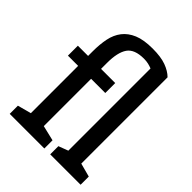

<svg xmlns="http://www.w3.org/2000/svg" viewBox="-216 -880 996 996"><g transform="rotate(45 282.0 -382.0)"><path d="M476 -80 551 -60V0H328V-60L381 -80V-683Q369 -688 354 -691.5Q339 -695 321 -695Q252 -695 226.5 -658Q201 -621 201 -544V-500H305V-427H201V-80L285 -60V0H31V-60L106 -80V-427H31V-500H106V-534Q106 -585 114.5 -627Q123 -669 146.5 -699.5Q170 -730 210.5 -747Q251 -764 316 -764Q377 -764 415 -750Q453 -736 476 -713Z"/></g></svg>

Font: Hermeneus One
Style: Regular
Weight: 400
Designer: Rodrigo Fuenzalida, Pablo Impallari
Foundry: Pablo Impallari, Rodrigo Fuenzalida
Version: Version 1.002; ttfautohint (v0.93) -l 8 -r 50 -G 200 -x 14 -